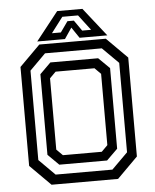

<svg xmlns="http://www.w3.org/2000/svg" viewBox="-58 -906 769 955"><g transform="rotate(-5 326.5 -429.0)"><path d="M160.5 0 57.5 -103V-597L160.5 -700H492.5L595.5 -597V-103L492.5 0ZM229.5 -141.5H423.5L454 -172V-528L423.5 -558.5H229.5L199 -528V-172ZM185 -48.5H468.5L548.5 -128V-574.5L468.5 -654H185L105.5 -574.5V-128ZM207.5 -96 153 -150V-552.5L207.5 -606.5H446L501 -552.5V-150L446 -96ZM263.5 -858H389.5L501.5 -716H363L326.5 -770L290 -716H151.5ZM286.5 -827.5 228 -750.5H272.5L310 -803.5H342L379 -750.5H423.5L365 -827.5Z"/></g></svg>

Font: Tourney Thin Medium
Style: Regular
Weight: 500
Version: Version 1.015